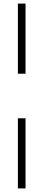

<svg xmlns="http://www.w3.org/2000/svg" viewBox="-20 -828 242 1068"><path d="M79.5 -418V-808H122V-418ZM79.5 220V-170H122V220Z"/></svg>

Font: Encode Sans Condensed Condensed ExtraLight
Style: Regular
Weight: 200
Width: 3
Designer: Multiple Designers
Foundry: Impallari Type
Version: Version 3.000; ttfautohint (v1.8.3) -l 8 -r 50 -G 200 -x 14 